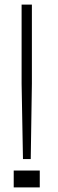

<svg xmlns="http://www.w3.org/2000/svg" viewBox="-20 -820 254 840"><path d="M80.5 -124 74.5 -454V-800H119.5V-454L114.5 -124ZM40 0V-74H154V0Z"/></svg>

Font: Big Shoulders Stencil Text SC Thin
Style: Regular
Weight: 100
Designer: Patric King
Foundry: XO Type Co
Version: Version 2.001